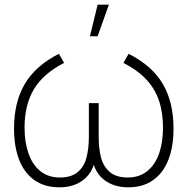

<svg xmlns="http://www.w3.org/2000/svg" viewBox="-20 -785 802 821"><path d="M40 -235Q40 -348 86 -426Q132 -504 232 -555L254 -516Q164.5 -470 124.8 -403.2Q85 -336.5 85 -239Q85 -177 101.8 -129Q118.5 -81 152.2 -53.5Q186 -26 236 -26Q284.5 -26 311.8 -48.8Q339 -71.5 349.2 -108.8Q359.5 -146 360 -197V-201V-344H402V-201Q402 -150 411.8 -112Q421.5 -74 449 -50Q476.5 -26 526 -26Q576.5 -26 610.5 -54Q644.5 -82 660.8 -130Q677 -178 677 -239Q677 -304.5 659.5 -355.5Q642 -406.5 604.8 -446Q567.5 -485.5 508 -516L530 -555Q631 -503.5 676.5 -425.5Q722 -347.5 722 -235Q722 -158.5 700.2 -102.2Q678.5 -46 635 -15Q591.5 16 528 16Q466 16 424.2 -16.8Q382.5 -49.5 373 -114H389Q379.5 -49.5 337.8 -16.8Q296 16 235 16Q170 16 126.5 -15.2Q83 -46.5 61.5 -102.8Q40 -159 40 -235ZM364.5 -630H397.5L445.5 -765H397.5Z"/></svg>

Font: Tap Sans
Style: Regular
Weight: 400
Designer: Tap Payments
Foundry: Tap Payments
Version: Version 1.001;Glyphs 3.1.2 (3151)